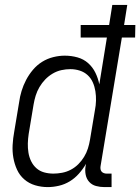

<svg xmlns="http://www.w3.org/2000/svg" viewBox="-20 -755 572 783"><path d="M175 8Q148 8 123 0.5Q98 -7 79 -23.5Q60 -40 49.5 -63Q39 -86 34.5 -111.5Q30 -137 31.5 -164Q33 -191 38 -218L58 -338Q61 -361 68 -384Q75 -407 86.5 -429Q98 -451 114.5 -470.5Q131 -490 152 -503Q173 -516 197 -522Q221 -528 244 -528Q271 -528 296 -521Q321 -514 339.5 -497.5Q358 -481 369 -458.5Q380 -436 385 -411L416 -602H309V-653H425L438 -735H499L486 -653H532L531 -602H477L390 -77Q389 -71 390 -65Q391 -59 394.5 -55Q398 -51 403.5 -49Q409 -47 415 -47H435V8H406Q388 8 371.5 3.5Q355 -1 344 -13Q333 -25 329.5 -42Q326 -59 329 -77L331 -87Q318 -65 301.5 -46.5Q285 -28 264.5 -15.5Q244 -3 220.5 2.5Q197 8 175 8ZM198 -47Q215 -47 233.5 -50.5Q252 -54 269 -63Q286 -72 299.5 -85.5Q313 -99 323 -115.5Q333 -132 338.5 -149.5Q344 -167 347 -185L367 -305Q371 -325 371.5 -344.5Q372 -364 369 -383Q366 -402 358.5 -419Q351 -436 337.5 -448.5Q324 -461 305.5 -467Q287 -473 267 -473Q249 -473 230.5 -469Q212 -465 195 -455Q178 -445 164.5 -431Q151 -417 141 -400Q131 -383 125.5 -365Q120 -347 117 -329L97 -209Q94 -189 93.5 -170Q93 -151 96 -132.5Q99 -114 107 -97.5Q115 -81 128.5 -69Q142 -57 160 -52Q178 -47 198 -47Z"/></svg>

Font: Iosevka Term Curly Light
Style: Italic
Weight: 300
Italic angle: -9°
Designer: Belleve Invis
Foundry: Belleve Invis
Version: Version 32.3.0